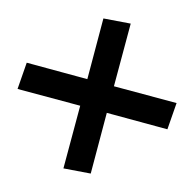

<svg xmlns="http://www.w3.org/2000/svg" viewBox="-114 -700 728 720"><g transform="rotate(-30 250.0 -340.0)"><path d="M84 -100 5 -168 177 -340 5 -512 84 -580 250 -413 416 -580 495 -512 323 -340 495 -168 416 -100 250 -267Z"/></g></svg>

Font: Iosevka Curly
Style: Bold
Weight: 700
Monospace: yes
Designer: Belleve Invis
Foundry: Belleve Invis
Version: Version 22.1.2; ttfautohint (v1.8.4)